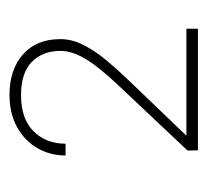

<svg xmlns="http://www.w3.org/2000/svg" viewBox="-36 -718 431 398"><g transform="rotate(-90 179.0 -519.5)"><path d="M317.9 -324.2H65.9L65.4 -345.7L200.7 -489.3Q238.3 -528.8 255.1 -556.9Q272 -585 272 -608.9Q272 -646.5 249 -668.7Q226.1 -690.9 180.7 -690.9Q130.9 -690.9 105.2 -664.8Q79.6 -638.7 79.6 -598.6H55.2Q55.2 -630.4 70.3 -656.7Q85.4 -683.1 113.8 -699Q142.1 -714.8 180.7 -714.8Q232.9 -714.8 264.6 -687Q296.4 -659.2 296.4 -609.4Q296.4 -585.4 284.4 -561.8Q272.5 -538.1 253.4 -515.1Q234.4 -492.2 212.9 -469.7L96.2 -348.1H317.9Z"/></g></svg>

Font: Robert Sans Thin
Style: Regular
Weight: 100
Designer: Christian Robertson (extended by Adam Twardoch)
Foundry: Google
Version: Version 12.135;April 2, 2019;FontCreator 11.5.0.2425 64-bit;